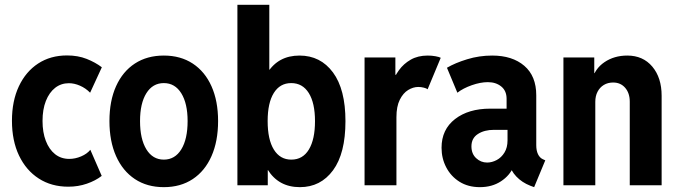

<svg xmlns="http://www.w3.org/2000/svg" viewBox="-20 -772 2824 800"><path d="M264.6 5.9Q194.3 5.9 141.6 -28.1Q88.9 -62 59.3 -123.8Q29.8 -185.5 29.8 -269Q29.8 -351.1 58.6 -412.4Q87.4 -473.6 138.9 -507.3Q190.4 -541 259.3 -541Q304.7 -541 341.1 -526.6Q377.4 -512.2 404.3 -491.7L355.5 -385.7Q336.9 -404.8 313.2 -415Q289.6 -425.3 267.1 -425.3Q234.4 -425.3 209.7 -406Q185.1 -386.7 171.1 -351.3Q157.2 -315.9 157.2 -268.1Q157.2 -220.7 170.9 -185.1Q184.6 -149.4 209.5 -129.6Q234.4 -109.9 268.6 -109.9Q293.5 -109.9 318.1 -120.4Q342.8 -130.9 356.4 -147.9L403.8 -39.1Q377.9 -19 341.8 -6.6Q305.7 5.9 264.6 5.9Z M662.6 7.8Q592.8 7.8 542 -25.9Q491.2 -59.6 463.6 -121.6Q436 -183.6 436 -267.6Q436 -351.6 463.6 -412.8Q491.2 -474.1 542 -507.3Q592.8 -540.5 662.6 -540.5Q732.4 -540.5 783.2 -507.1Q834 -473.6 861.3 -412.4Q888.7 -351.1 888.7 -267.6Q888.7 -183.6 861.3 -121.6Q834 -59.6 783.2 -25.9Q732.4 7.8 662.6 7.8ZM662.6 -106.9Q709 -106.9 735.4 -149.7Q761.7 -192.4 761.7 -267.6Q761.7 -340.8 735.4 -383.3Q709 -425.8 662.6 -425.8Q616.2 -425.8 589.8 -383.5Q563.5 -341.3 563.5 -267.6Q563.5 -192.9 589.8 -149.9Q616.2 -106.9 662.6 -106.9Z M969.2 0V-752H1102.1V-481.9H1117.7L1093.3 -396.5V-114.7L1113.8 -63H1095.7V0ZM1229.5 7.8Q1140.1 7.8 1094.7 -66.2Q1049.3 -140.1 1049.3 -268.6Q1049.3 -396 1094.2 -468.3Q1139.2 -540.5 1228 -540.5Q1315.4 -540.5 1367.4 -470.2Q1419.4 -399.9 1419.4 -267.1Q1419.4 -132.8 1367.7 -62.5Q1315.9 7.8 1229.5 7.8ZM1193.8 -106.9Q1241.7 -106.9 1267.1 -149.2Q1292.5 -191.4 1292.5 -267.1Q1292.5 -342.8 1266.6 -384.3Q1240.7 -425.8 1193.4 -425.8Q1146.5 -425.8 1120.8 -384.5Q1095.2 -343.3 1095.2 -267.6Q1095.2 -190.4 1121.1 -148.7Q1147 -106.9 1193.8 -106.9Z M1499 0V-532.7H1627.4V-460.4H1642.1L1613.8 -424.8Q1623 -452.6 1642.3 -479.5Q1661.6 -506.3 1691.4 -523.4Q1721.2 -540.5 1762.2 -540.5Q1779.3 -540.5 1794.9 -537.6Q1810.5 -534.7 1816.4 -531.2L1761.7 -399.9Q1757.8 -403.8 1746.1 -406.7Q1734.4 -409.7 1722.7 -409.7Q1701.7 -409.7 1680.7 -397Q1659.7 -384.3 1645.8 -356.4Q1631.8 -328.6 1631.8 -283.7V0Z M1979.5 7.8Q1930.7 7.8 1894.8 -14.6Q1858.9 -37.1 1839.4 -74.5Q1819.8 -111.8 1819.8 -156.2Q1819.8 -232.4 1876 -275.9Q1932.1 -319.3 2022.5 -319.3H2110.4V-231H2038.1Q1998 -231 1971.2 -213.6Q1944.3 -196.3 1944.3 -162.1Q1944.3 -131.3 1963.9 -113Q1983.4 -94.7 2009.8 -94.7Q2029.8 -94.7 2049.6 -105.2Q2069.3 -115.7 2082 -136.5Q2094.7 -157.2 2094.7 -187V-252.4L2090.8 -275.9V-360.4Q2090.8 -393.6 2068.6 -411.6Q2046.4 -429.7 2012.7 -429.7Q1981.9 -429.7 1945.8 -417Q1909.7 -404.3 1885.7 -385.7L1842.3 -489.7Q1876.5 -509.8 1926.5 -525.1Q1976.6 -540.5 2030.8 -540.5Q2114.7 -540.5 2164.6 -497.8Q2214.4 -455.1 2214.4 -375V-167Q2214.4 -144.5 2221.7 -129.4Q2229 -114.3 2242.2 -108.4L2252 -104L2205.6 7.8L2189.9 2Q2154.8 -11.7 2131.3 -36.6Q2107.9 -61.5 2104.5 -86.4L2134.3 -62.5H2078.6L2119.1 -77.1Q2104.5 -41 2067.4 -16.6Q2030.3 7.8 1979.5 7.8Z M2327.6 0V-532.7H2456.1V-467.3H2477.1L2446.3 -437Q2458 -485.4 2498.5 -512.9Q2539.1 -540.5 2593.8 -540.5Q2659.2 -540.5 2698 -494.4Q2736.8 -448.2 2736.8 -373V0H2604V-348.6Q2604 -383.8 2585 -406Q2565.9 -428.2 2534.7 -428.2Q2512.7 -428.2 2495.8 -418Q2479 -407.7 2469.7 -389.6Q2460.4 -371.6 2460.4 -347.7V0Z"/></svg>

Font: Reddit Sans Condensed
Style: Bold
Weight: 700
Designer: Stephen Hutchings
Foundry: Reddit
Version: Version 1.014